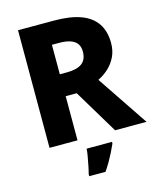

<svg xmlns="http://www.w3.org/2000/svg" viewBox="-134 -810 941 1126"><g transform="rotate(-15 336.5 -246.5)"><path d="M304 -714Q401 -714 464.5 -690.5Q528 -667 560 -619.5Q592 -572 592 -501Q592 -455 575 -419Q558 -383 529.5 -356Q501 -329 464 -311L673 0H482L321 -268H254V0H84V-714ZM297 -580H254V-401H297Q358 -401 388.5 -423.5Q419 -446 419 -495Q419 -524 406 -542.5Q393 -561 366 -570.5Q339 -580 297 -580ZM447 71Q436 96 424 120Q412 144 397.5 169Q383 194 365 221H266V208Q272 187 277 160.5Q282 134 287 107.5Q292 81 293 61H447Z"/></g></svg>

Font: Noto Sans Devanagari ExtraBold
Style: Regular
Weight: 800
Version: Version 2.003